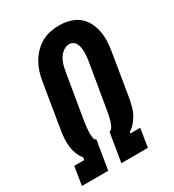

<svg xmlns="http://www.w3.org/2000/svg" viewBox="-180 -846 859 948"><g transform="rotate(-30 250.0 -371.5)"><path d="M6 0 23 -105H80L82 -120Q68 -136 60 -157Q52 -178 49.5 -200Q47 -222 48.5 -245.5Q50 -269 54 -293L96 -548Q100 -573 108 -597.5Q116 -622 129.5 -645Q143 -668 162 -687.5Q181 -707 204.5 -720Q228 -733 253.5 -738Q279 -743 304 -743Q333 -743 361.5 -735.5Q390 -728 411.5 -711.5Q433 -695 446.5 -670.5Q460 -646 466 -618Q472 -590 471 -560.5Q470 -531 465 -501L423 -246Q419 -227 413.5 -208Q408 -189 398 -171.5Q388 -154 374.5 -138.5Q361 -123 344 -112L343 -105H399L382 0H231L258 -164Q268 -166 273.5 -174.5Q279 -183 282.5 -191.5Q286 -200 288.5 -209Q291 -218 293 -227Q295 -236 297 -245Q299 -254 300 -263L343 -518Q345 -531 346 -543Q347 -555 347 -567.5Q347 -580 345 -592Q343 -604 338 -614.5Q333 -625 323 -631.5Q313 -638 301 -638Q283 -638 267 -626.5Q251 -615 241.5 -599Q232 -583 227 -566Q222 -549 219 -531L176 -275Q175 -266 173.5 -256Q172 -246 171 -236Q170 -226 169.5 -216Q169 -206 169.5 -196Q170 -186 172 -176Q174 -166 183 -164L156 0Z"/></g></svg>

Font: Iosevka Slab Extrabold Oblique
Style: Regular
Weight: 800
Italic angle: -9°
Monospace: yes
Designer: Belleve Invis
Foundry: Belleve Invis
Version: Version 11.1.1; ttfautohint (v1.8.3)